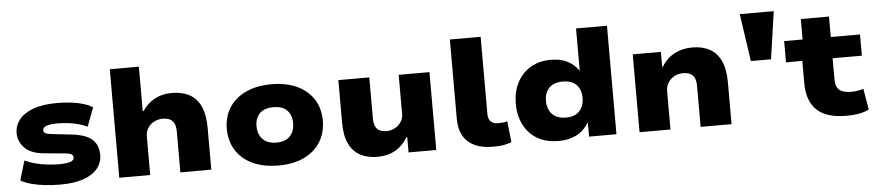

<svg xmlns="http://www.w3.org/2000/svg" viewBox="-42 -969 5666 1243"><g transform="rotate(-5 2790.5 -347.0)"><path d="M312 11Q257 11 208.5 5.5Q160 0 120.5 -10.5Q81 -21 52 -38L90 -165Q122 -149 160 -139.5Q198 -130 237 -125.5Q276 -121 309 -121Q360 -121 384.5 -129.5Q409 -138 409 -156Q409 -170 398 -177Q387 -184 360 -187L219 -200Q135 -208 95 -249.5Q55 -291 55 -345Q55 -393 85 -432Q115 -471 176.5 -494Q238 -517 333 -517Q382 -517 426 -511.5Q470 -506 505 -495Q540 -484 563 -469L517 -347Q491 -360 459 -368.5Q427 -377 393 -381Q359 -385 326 -385Q273 -385 250.5 -375.5Q228 -366 228 -350Q228 -337 239 -330Q250 -323 278 -320L412 -305Q501 -295 541.5 -259Q582 -223 582 -158Q582 -106 549 -67.5Q516 -29 455.5 -9Q395 11 312 11Z M692 0V-705H881V-417H887Q918 -464 966 -490.5Q1014 -517 1078 -517Q1145 -517 1192.5 -491.5Q1240 -466 1265 -411.5Q1290 -357 1290 -270V0H1089V-264Q1089 -298 1079.5 -318Q1070 -338 1051 -347Q1032 -356 1005 -356Q973 -356 947.5 -342Q922 -328 907.5 -304Q893 -280 893 -250V0Z M1726 11Q1628 11 1557.5 -22.5Q1487 -56 1450 -116Q1413 -176 1413 -254Q1413 -332 1450 -391Q1487 -450 1557.5 -483.5Q1628 -517 1725 -517Q1824 -517 1893.5 -483.5Q1963 -450 2000 -391Q2037 -332 2037 -254Q2037 -176 2000 -116Q1963 -56 1893.5 -22.5Q1824 11 1726 11ZM1726 -138Q1785 -138 1814.5 -170.5Q1844 -203 1844 -254Q1844 -306 1814.5 -337Q1785 -368 1725 -368Q1666 -368 1636 -337Q1606 -306 1606 -254Q1606 -203 1636.5 -170.5Q1667 -138 1726 -138Z M2370 11Q2305 11 2258 -14Q2211 -39 2185.5 -92Q2160 -145 2160 -229V-506H2361V-241Q2361 -209 2370 -188.5Q2379 -168 2397.5 -159Q2416 -150 2442 -150Q2473 -150 2498 -164Q2523 -178 2537.5 -201Q2552 -224 2552 -251V-506H2752V0H2572V-99H2566Q2535 -45 2485 -17Q2435 11 2370 11Z M3122 11Q3013 11 2957.5 -40.5Q2902 -92 2902 -188V-705H3102V-203Q3102 -182 3109.5 -167.5Q3117 -153 3131 -145.5Q3145 -138 3167 -138Q3184 -138 3198.5 -139.5Q3213 -141 3226 -145L3241 -8Q3212 3 3185.5 7Q3159 11 3122 11Z M3548 11Q3465 11 3408 -23Q3351 -57 3321 -117Q3291 -177 3291 -254Q3291 -328 3320.5 -387.5Q3350 -447 3406.5 -482Q3463 -517 3543 -517Q3605 -517 3649.5 -494Q3694 -471 3720 -432H3722V-705H3923V0H3745V-90H3742Q3711 -38 3661.5 -13.5Q3612 11 3548 11ZM3607 -136Q3666 -136 3695.5 -168.5Q3725 -201 3725 -254Q3725 -307 3695.5 -338.5Q3666 -370 3606 -370Q3547 -370 3517 -338.5Q3487 -307 3487 -254Q3487 -201 3517.5 -168.5Q3548 -136 3607 -136Z M4073 0V-506H4256V-408H4260Q4291 -461 4343 -489Q4395 -517 4459 -517Q4526 -517 4573.5 -491Q4621 -465 4646 -411Q4671 -357 4671 -270V0H4470V-264Q4470 -298 4460.5 -318Q4451 -338 4432.5 -347Q4414 -356 4386 -356Q4354 -356 4329 -342Q4304 -328 4289 -304Q4274 -280 4274 -250V0Z M4831 -396 4786 -705H5007L4962 -396Z M5418 11Q5286 11 5224.5 -49Q5163 -109 5163 -222V-368H5057V-506H5177V-639H5360V-506H5550V-368H5360V-227Q5360 -182 5384.5 -161.5Q5409 -141 5461 -141Q5482 -141 5503 -144.5Q5524 -148 5541 -153L5564 -16Q5530 -1 5495.5 5Q5461 11 5418 11Z"/></g></svg>

Font: Nunito Sans 7pt SemiExpanded Black
Style: Regular
Weight: 900
Width: 6
Designer: Vernon Adams
Foundry: Vernon Adams
Version: Version 3.101;gftools[0.9.27]